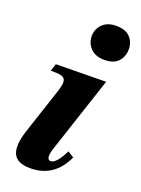

<svg xmlns="http://www.w3.org/2000/svg" viewBox="-136 -753 608 829"><g transform="rotate(20 168.0 -338.5)"><path d="M111 14Q50 14 33.5 -22Q17 -58 41 -131L110 -340Q124 -381 116 -396.5Q108 -412 72 -412H51L62 -446L292 -449L178 -104Q158 -45 184 -45Q197 -45 211.5 -62Q226 -79 242 -111L270 -93Q221 14 111 14ZM251 -535Q211 -535 188.5 -558Q166 -581 166 -614Q166 -646 188.5 -668.5Q211 -691 251 -691Q295 -691 315.5 -668.5Q336 -646 336 -614Q336 -581 315.5 -558Q295 -535 251 -535Z"/></g></svg>

Font: Baskervville
Style: Bold Italic
Weight: 700
Italic angle: -18°
Version: Version 1.100